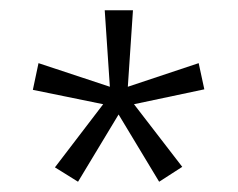

<svg xmlns="http://www.w3.org/2000/svg" viewBox="-20 -780 463 374"><path d="M239 -760H184L194 -611L55 -657L44 -605L181 -577L87 -454L132 -426L211 -557L290 -426L335 -455L241 -577L378 -606L367 -657L229 -611Z"/></svg>

Font: Noto Sans Thai Cond Light
Style: Regular
Weight: 300
Width: 3
Designer: Monotype Design Team
Foundry: Monotype Imaging Inc.
Version: Version 2.002